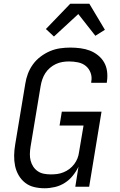

<svg xmlns="http://www.w3.org/2000/svg" viewBox="-20 -997 640 1025"><path d="M218 8Q189 8 162 1.5Q135 -5 114 -21.5Q93 -38 79.5 -61.5Q66 -85 60.5 -111.5Q55 -138 55.5 -167Q56 -196 61 -225L115 -550Q119 -577 129 -603.5Q139 -630 156 -653.5Q173 -677 197 -695Q221 -713 247 -724Q273 -735 300.5 -739Q328 -743 355 -743Q382 -743 409 -739.5Q436 -736 459.5 -727Q483 -718 503 -702Q523 -686 535.5 -664.5Q548 -643 551.5 -616.5Q555 -590 551 -563L550 -555H467V-560Q472 -585 464 -607.5Q456 -630 438.5 -644.5Q421 -659 397 -664Q373 -669 348 -669Q331 -669 313 -666Q295 -663 278 -655Q261 -647 246.5 -634.5Q232 -622 222 -606.5Q212 -591 206 -573.5Q200 -556 197 -538L143 -213Q140 -194 139.5 -175.5Q139 -157 143.5 -139.5Q148 -122 157.5 -107.5Q167 -93 181.5 -83Q196 -73 214 -69.5Q232 -66 251 -66Q268 -66 284.5 -68Q301 -70 318.5 -77Q336 -84 350.5 -95Q365 -106 376 -120.5Q387 -135 393.5 -151.5Q400 -168 402 -185L426 -327H298L310 -401H522L456 0H382L399 -107Q387 -82 368.5 -59Q350 -36 325.5 -20.5Q301 -5 273 1.5Q245 8 218 8ZM268 -802 225 -842 355 -977H457L540 -838L489 -806L398 -922Z"/></svg>

Font: Iosevka Extended Oblique
Style: Regular
Weight: 400
Width: 7
Italic angle: -9°
Monospace: yes
Designer: Belleve Invis
Foundry: Belleve Invis
Version: Version 32.0.1; ttfautohint (v1.8.4)